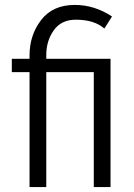

<svg xmlns="http://www.w3.org/2000/svg" viewBox="-20 -760 544 780"><path d="M100 0V-467H28V-521H100V-535Q100 -617 147 -678.5Q194 -740 284 -740Q364 -740 435 -693L404 -644Q363 -680 288 -680Q229 -680 198.5 -637Q168 -594 168 -537V-521H429V0H361V-467H168V0Z"/></svg>

Font: Raleway
Style: Regular
Weight: 400
Designer: Matt McInerney, Pablo Impallari, Rodrigo Fuenzalida
Foundry: Matt McInerney, Pablo Impallari, Rodrigo Fuenzalida
Version: Version 1.000;PS 001.001;hotconv 1.0.56; ttfautohint (v1.5)